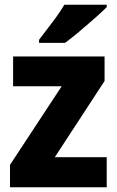

<svg xmlns="http://www.w3.org/2000/svg" viewBox="-20 -879 492 806"><path d="M428 -93H22V-187L239 -517H35V-642H419V-539L210 -219H428ZM428 -849Q410 -831 378.5 -803Q347 -775 313 -746.5Q279 -718 253 -699H144V-712Q169 -745 199.5 -785Q230 -825 250 -859H428Z"/></svg>

Font: Noto Sans Telugu UI SemiCondensed ExtraBold
Style: Regular
Weight: 800
Width: 4
Designer: Jelle Bosma - Monotype Design Team
Foundry: Monotype Imaging Inc.
Version: Version 2.005; ttfautohint (v1.8.4.7-5d5b)